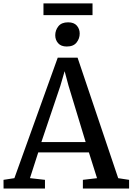

<svg xmlns="http://www.w3.org/2000/svg" viewBox="-27 -1079 759 1099"><path d="M55.4 -59.2 303.5 -749H417L649.6 -59.1L711.9 -49.6V0H447.4V-49.6L528.4 -59.1L481.8 -206.7H191.9L144.5 -59.3L230.4 -49.6V0H-6.6L-6.9 -49.6ZM463.3 -265.7 365.1 -588.9 342.9 -671.5 318.2 -586.7 209.8 -265.7ZM354.9 -812.8Q322.2 -812.8 305.7 -831.8Q289.2 -850.7 289.2 -877.1Q289.2 -905.9 307.2 -928.6Q325.2 -951.2 362.5 -951.2H363.5Q396.3 -951.2 412.8 -932.3Q429.2 -913.3 429.2 -887Q429.2 -858.2 411.2 -835.5Q393.2 -812.8 355.9 -812.8ZM502.6 -1059.5V-992.3H221.8V-1059.5Z"/></svg>

Font: Merriweather Light
Style: Regular
Weight: 300
Version: Version 2.100